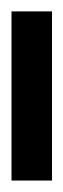

<svg xmlns="http://www.w3.org/2000/svg" viewBox="93 -860 111 337"><g transform="rotate(90 148.5 -691.5)"><path d="M296.9 -727.3V-656.2H0V-727.3Z"/></g></svg>

Font: Riot Sans
Style: Regular
Weight: 400
Designer: Rasmus Andersson
Foundry: rsms
Version: Version 3.005